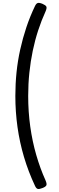

<svg xmlns="http://www.w3.org/2000/svg" viewBox="-20 -1199 398 1301"><path d="M288 -1120Q261 -1061 239 -994Q217 -927 202 -855Q187 -783 179 -706.5Q171 -630 171 -549Q171 -442 185 -341.5Q199 -241 225.5 -149.5Q252 -58 288 22Q299 47 294 57Q289 67 268 75Q246 84 235.5 81Q225 78 217 60Q172 -36 142.5 -135.5Q113 -235 98.5 -338.5Q84 -442 84 -549Q84 -630 92 -708.5Q100 -787 117 -863.5Q134 -940 158.5 -1013.5Q183 -1087 217 -1158Q225 -1175 235.5 -1178.5Q246 -1182 268 -1173Q289 -1164 294 -1154.5Q299 -1145 288 -1120Z"/></svg>

Font: Playwrite FR Moderne
Style: Regular
Weight: 400
Designer: Veronika Burian, José Scaglione
Foundry: TypeTogether
Version: Version 1.002